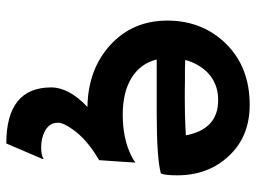

<svg xmlns="http://www.w3.org/2000/svg" viewBox="-124 -436 831 624"><g transform="rotate(90 292.0 -124.5)"><path d="M264.6 125Q264.6 67.4 328.1 7.3Q206.5 5.4 127.4 -66.4Q47.4 -139.2 47.4 -252Q47.4 -365.7 122.1 -442.4Q198.2 -520 321.3 -520Q425.3 -520 488.3 -451.2Q550.3 -384.8 550.3 -284.2Q550.3 -245.6 544.4 -231.4Q495.6 -217.8 345.7 -217.8H173.8Q186.5 -165.5 232.9 -136.5Q279.3 -107.4 353.5 -107.4Q431.2 -107.4 486.8 -135.3Q501.5 -142.6 508.8 -148.9Q507.8 -128.4 506.3 -106.9L501 -30.8L492.2 -25.4Q432.1 11.2 401.4 54.7Q379.4 85.4 379.4 102.5Q379.4 119.6 387.5 129.9Q395.5 140.1 408.2 146.5Q431.2 157.7 458.5 157.7Q485.8 157.7 496.6 149.9L497.6 152.3L446.8 271Q264.6 271 264.6 125ZM420.4 -312.5Q400.4 -417.5 306.2 -417.5Q231.9 -417.5 193.4 -353.5Q181.6 -334 175.3 -310.5Q187 -310.1 204.1 -309.6H240.2Q258.3 -309.1 274.9 -309.1H302.7Q327.6 -309.1 351.6 -309.6L391.6 -311Q407.7 -311.5 420.4 -312.5Z"/></g></svg>

Font: Hammersmith One
Style: Regular
Weight: 400
Designer: Nicole Fally
Foundry: Nicole Fally
Version: Version 1.003